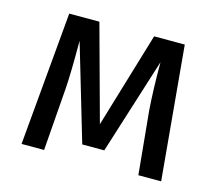

<svg xmlns="http://www.w3.org/2000/svg" viewBox="-81 -629 834 732"><g transform="rotate(15 335.5 -263.5)"><path d="M611 0H521L497 -249Q491 -328 491 -438L371 -58H284L172 -437Q172 -305 168 -250L149 0H60L107 -527H226L329 -150L442 -527H563Z"/></g></svg>

Font: Trujillo
Style: Regular
Weight: 400
Designer: Fira Sans original fonts by bBox Type GmbH, Carrois Corporate GbR, & Edenspiekermann AG / Changes by Cristiano Sobral
Foundry: Fira Sans original fonts by bBox Type GmbH, Carrois Corporate GbR, & Edenspiekermann AG / Changes by Cristiano Sobral
Version: Version 4.301;October 17, 2021;FontCreator 14.0.0.2814 64-bi